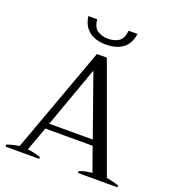

<svg xmlns="http://www.w3.org/2000/svg" viewBox="-158 -1021 1038 1143"><g transform="rotate(20 361.5 -449.5)"><path d="M254 -806C281 -785 317 -775 361 -775C404 -775 440 -785 468 -806C495 -827 511 -858 516 -899C516 -899 460 -899 460 -899C457 -865 446 -842 428 -830C409 -818 387 -812 361 -812C335 -812 313 -818 294 -830C275 -842 264 -865 261 -899C261 -899 205 -899 205 -899C210 -858 227 -827 254 -806ZM716 -12C693 -20 667 -26 638 -31C638 -31 393 -704 393 -704C393 -704 330 -704 330 -704C330 -704 85 -32 85 -32C75 -31 62 -28 47 -25C32 -21 18 -17 7 -13C7 -13 7 0 7 0C7 0 221 0 221 0C221 0 221 -11 221 -11C195 -20 167 -27 138 -30C138 -30 193 -182 193 -182C193 -182 493 -182 493 -182C493 -182 547 -30 547 -30C516 -27 489 -21 466 -12C466 -12 466 0 466 0C466 0 716 0 716 0C716 0 716 -12 716 -12ZM481 -217C481 -217 205 -217 205 -217C205 -217 344 -604 344 -604C344 -604 481 -217 481 -217Z"/></g></svg>

Font: BUSH 25 TRIRONG 0515 A
Style: Regular
Weight: 400
Designer: Katatrad Team
Foundry: CadsonDemak